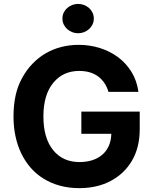

<svg xmlns="http://www.w3.org/2000/svg" viewBox="-20 -971 801 1001"><path d="M50.4 -362.9Q50.4 -423.3 61.3 -473Q72.1 -522.7 95.5 -564.6Q118.6 -606.9 149.7 -639Q180.8 -671.2 218.2 -693Q255.7 -714.8 299.2 -726Q342.7 -737.2 390.6 -737.2Q446.7 -737.2 499.3 -721.1Q551.8 -704.9 594.1 -673.8Q636.4 -642.8 665 -597.1Q693.5 -551.5 701.7 -492.2H545.5Q530.5 -543.3 491.7 -572.3Q452.8 -601.2 393.1 -601.2Q351.2 -601.2 317.6 -586.1Q284.1 -571 258.2 -539.8Q206.3 -477.3 206.3 -364.3Q206.3 -250.7 257.1 -188.2Q307.5 -126.1 394.5 -126.1Q429.7 -126.1 459.5 -135.3Q489.3 -144.5 511.5 -162.8Q533.7 -181.1 546.5 -208.8Q559.3 -236.5 560.4 -273.4H404.1V-389.2H708.5V-297.6Q708.5 -202.1 668 -133.2Q647.7 -98.7 619.5 -72.1Q591.3 -45.5 556.5 -27.2Q521.7 -8.9 480.6 0.5Q439.6 9.9 393.8 9.9Q339.5 9.9 292.8 -2.8Q246.1 -15.6 207.9 -39.1Q169.7 -62.5 140.4 -95.9Q111.2 -129.3 91.1 -170.8Q71 -212.4 60.7 -260.8Q50.4 -309.3 50.4 -362.9ZM387.1 -950.6Q403.1 -950.6 418 -945Q432.9 -939.3 444.2 -929.2Q455.6 -919 462.4 -905Q469.1 -891 469.1 -874.3Q469.1 -857.6 462.4 -843.6Q455.6 -829.5 444.1 -819.2Q432.5 -808.9 417.8 -803.3Q403.1 -797.6 387.1 -797.6Q371.1 -797.6 356.4 -803.4Q341.6 -809.3 330.3 -819.4Q318.9 -829.5 312.1 -843.8Q305.4 -858 305.4 -874.3Q305.4 -891 312.1 -905Q318.9 -919 330.3 -929.2Q341.6 -939.3 356.4 -945Q371.1 -950.6 387.1 -950.6Z"/></svg>

Font: Inter P
Style: Bold
Weight: 700
Designer: Rasmus Andersson
Foundry: rsms
Version: Version 3.018;git-588b23468